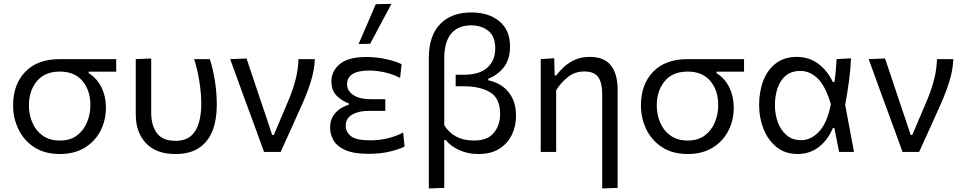

<svg xmlns="http://www.w3.org/2000/svg" viewBox="-20 -812 5142 1026"><path d="M300.5 11Q219 11 163.2 -25.2Q107.5 -61.5 78.8 -121Q50 -180.5 50 -249.5Q50 -361 115.2 -428.5Q180.5 -496 299 -496H601V-429H454V-421Q499 -393 522.5 -344.5Q546 -296 546 -238Q546 -168.5 516.5 -112Q487 -55.5 431.8 -22.2Q376.5 11 300.5 11ZM300.5 -61Q355 -61 391 -88Q427 -115 445 -158.2Q463 -201.5 463 -250Q463 -329.5 420.5 -379.5Q378 -429.5 300 -429.5Q219 -429.5 176.8 -378Q134.5 -326.5 134.5 -248.5Q134.5 -200 152.8 -157Q171 -114 208 -87.5Q245 -61 300.5 -61Z M917 11Q814 11 759.8 -47.2Q705.5 -105.5 705.5 -199.5V-496L788 -499.5V-210Q788 -142 818.2 -100.8Q848.5 -59.5 917.5 -59.5Q971.5 -59.5 1001.5 -86.5Q1031.5 -113.5 1043.5 -158.2Q1055.5 -203 1055.5 -256Q1055.5 -316 1044.8 -380.5Q1034 -445 1017.5 -496H1101.5Q1118.5 -443.5 1128.5 -379Q1138.5 -314.5 1138.5 -251.5Q1138.5 -173 1115.8 -114Q1093 -55 1044.2 -22Q995.5 11 917 11Z M1391 0Q1374 -47 1356.5 -94.8Q1339 -142.5 1322.5 -188L1290 -276Q1270.5 -330.5 1250 -386.2Q1229.5 -442 1210 -496L1297.5 -499.5Q1312.5 -454.5 1330.8 -400.2Q1349 -346 1367.8 -289.5Q1386.5 -233 1404.5 -181L1434.5 -90.5H1443L1526 -286Q1548.5 -342 1561 -392.8Q1573.5 -443.5 1575 -496H1662.5Q1659.5 -434.5 1640.5 -374.8Q1621.5 -315 1596.5 -259Q1567.5 -194.5 1538.2 -129.2Q1509 -64 1479.5 0Z M1950 10Q1870.5 10 1825.5 -10Q1780.5 -30 1762.2 -62.2Q1744 -94.5 1744 -130.5Q1744 -167.5 1760.2 -192.5Q1776.5 -217.5 1799.8 -232Q1823 -246.5 1843.5 -252V-260Q1810 -271 1780.5 -299Q1751 -327 1751 -377Q1751 -432 1796 -469.8Q1841 -507.5 1938 -507.5Q1991 -507.5 2043.2 -496Q2095.5 -484.5 2126 -469L2118 -396Q2074.5 -417.5 2032.2 -426.2Q1990 -435 1953 -435Q1834.5 -435 1834.5 -361Q1834.5 -327.5 1867.2 -304.8Q1900 -282 1961.5 -282H2039V-219.5H1950Q1897 -219.5 1862.2 -199.8Q1827.5 -180 1827.5 -140.5Q1827.5 -107.5 1855 -84.8Q1882.5 -62 1959 -62Q2010 -62 2056.8 -74.2Q2103.5 -86.5 2134.5 -104L2142 -29Q2116.5 -15.5 2066.2 -2.8Q2016 10 1950 10ZM1896.5 -577Q1919.5 -630.5 1942.5 -683.8Q1965.5 -737 1988 -789.5L2072 -791.5Q2043 -737.5 2014.5 -684.2Q1986 -631 1958 -578Z M2271.5 195V-501Q2271.5 -621.5 2332 -683.5Q2392.5 -745.5 2499 -745.5Q2592 -745.5 2648.8 -698Q2705.5 -650.5 2705.5 -565Q2705.5 -493 2670.8 -450.8Q2636 -408.5 2589.5 -392V-383Q2610 -379 2635.5 -367.8Q2661 -356.5 2684 -334.8Q2707 -313 2722.2 -278.2Q2737.5 -243.5 2737.5 -192.5Q2737.5 -137.5 2715 -91.2Q2692.5 -45 2648.2 -17Q2604 11 2537.5 11Q2479.5 11 2434 -10Q2388.5 -31 2361.5 -64H2354V192ZM2512 -61Q2586 -61 2619.2 -102.5Q2652.5 -144 2652.5 -202Q2652.5 -286 2599.8 -318.5Q2547 -351 2456.5 -351H2415V-412.5H2456Q2542.5 -412.5 2584.5 -450.8Q2626.5 -489 2626.5 -553.5Q2626.5 -618 2589.5 -647.2Q2552.5 -676.5 2497.5 -676.5Q2428 -676.5 2391 -632.5Q2354 -588.5 2354 -497.5V-142.5Q2379 -103 2418.2 -82Q2457.5 -61 2512 -61Z M3198 195V-309.5Q3198 -369 3177 -399.5Q3156 -430 3102.5 -430Q3052 -430 3015.2 -400.8Q2978.5 -371.5 2952 -330V0H2869.5V-496L2941.5 -501L2944 -409H2953Q2969 -431.5 2994 -454.5Q3019 -477.5 3053 -492.8Q3087 -508 3131 -508Q3208.5 -508 3244.5 -462.5Q3280.5 -417 3280.5 -330.5V192Z M3655.5 11Q3574 11 3518.2 -25.2Q3462.5 -61.5 3433.8 -121Q3405 -180.5 3405 -249.5Q3405 -361 3470.2 -428.5Q3535.5 -496 3654 -496H3956V-429H3809V-421Q3854 -393 3877.5 -344.5Q3901 -296 3901 -238Q3901 -168.5 3871.5 -112Q3842 -55.5 3786.8 -22.2Q3731.5 11 3655.5 11ZM3655.5 -61Q3710 -61 3746 -88Q3782 -115 3800 -158.2Q3818 -201.5 3818 -250Q3818 -329.5 3775.5 -379.5Q3733 -429.5 3655 -429.5Q3574 -429.5 3531.8 -378Q3489.5 -326.5 3489.5 -248.5Q3489.5 -200 3507.8 -157Q3526 -114 3563 -87.5Q3600 -61 3655.5 -61Z M4243 11Q4176 11 4130 -26Q4084 -63 4060.2 -122.5Q4036.5 -182 4036.5 -249.5Q4036.5 -323.5 4059.2 -381.8Q4082 -440 4126.8 -474Q4171.5 -508 4237 -508Q4303.5 -508 4352.8 -471.2Q4402 -434.5 4430.5 -373.5H4439Q4444 -407 4446.5 -437.5Q4449 -468 4450.5 -496L4527.5 -500.5Q4525 -439 4516.2 -374.8Q4507.5 -310.5 4496.5 -251.5Q4508.5 -188.5 4520 -125.8Q4531.5 -63 4543.5 0H4464Q4457.5 -32 4451.2 -64Q4445 -96 4438.5 -128.5H4431Q4404 -64 4355.5 -26.5Q4307 11 4243 11ZM4261 -63Q4314.5 -63 4357.5 -109.5Q4400.5 -156 4420 -255.5Q4391 -352 4349.5 -392.5Q4308 -433 4257.5 -433Q4209.5 -433 4179.5 -408.2Q4149.5 -383.5 4135.2 -341.8Q4121 -300 4121 -249Q4121 -201.5 4136.5 -159Q4152 -116.5 4183 -89.8Q4214 -63 4261 -63Z M4803 0Q4786 -47 4768.5 -94.8Q4751 -142.5 4734.5 -188L4702 -276Q4682.5 -330.5 4662 -386.2Q4641.5 -442 4622 -496L4709.5 -499.5Q4724.5 -454.5 4742.8 -400.2Q4761 -346 4779.8 -289.5Q4798.5 -233 4816.5 -181L4846.5 -90.5H4855L4938 -286Q4960.5 -342 4973 -392.8Q4985.5 -443.5 4987 -496H5074.5Q5071.5 -434.5 5052.5 -374.8Q5033.5 -315 5008.5 -259Q4979.5 -194.5 4950.2 -129.2Q4921 -64 4891.5 0Z"/></svg>

Font: Commissioner
Style: Regular
Weight: 400
Designer: Kostas Bartsokas
Foundry: Kostas Bartsokas
Version: Version 1.000; ttfautohint (v1.8.3)